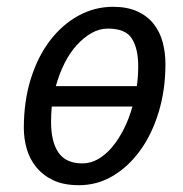

<svg xmlns="http://www.w3.org/2000/svg" viewBox="-20 -532 538 564"><path d="M50 -156Q50 -235 70.5 -300.5Q91 -366 127 -413Q163 -460 210.5 -486Q258 -512 312 -512Q354 -512 383.5 -498.5Q413 -485 431.5 -461.5Q450 -438 458 -407.5Q466 -377 466 -344Q466 -269 446.5 -204Q427 -139 392.5 -91Q358 -43 312 -15.5Q266 12 212 12Q167 12 136.5 -2.5Q106 -17 86.5 -41Q67 -65 58.5 -95Q50 -125 50 -156ZM297 -448Q272 -448 249 -435Q226 -422 205.5 -399.5Q185 -377 169.5 -346Q154 -315 144 -279H382Q384 -293 385 -308Q386 -323 386 -338Q386 -389 367.5 -418.5Q349 -448 297 -448ZM130 -174Q130 -115 152 -83.5Q174 -52 222 -52Q246 -52 268 -64.5Q290 -77 309 -99.5Q328 -122 343.5 -152.5Q359 -183 369 -219H132Q131 -208 130.5 -196.5Q130 -185 130 -174Z"/></svg>

Font: PT Sans
Style: Italic
Weight: 400
Italic angle: -12°
Designer: A.Korolkova, O.Umpeleva, V.Yefimov
Foundry: ParaType Ltd
Version: Version 2.003W OFL